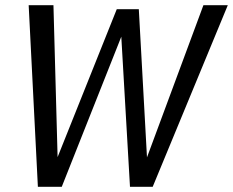

<svg xmlns="http://www.w3.org/2000/svg" viewBox="-20 -720 898 740"><path d="M126 0 90.5 -700H186L202 -114.5L430 -684.5H515L546.5 -113.5L764 -700H858L568.5 0H481L447.5 -578.5L218 0Z"/></svg>

Font: Cabin Condensed
Style: Italic
Weight: 400
Width: 3
Italic angle: -10°
Designer: Pablo Impallari
Foundry: Pablo Impallari. http://www.impallari.com Igino Marini. http://www.ikern.com
Version: Version 3.001; ttfautohint (v1.8.3)